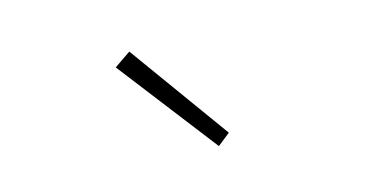

<svg xmlns="http://www.w3.org/2000/svg" viewBox="-35 -893 656 334"><g transform="rotate(-10 293.0 -725.5)"><path d="M330 -631 177 -797 205 -820 351 -651Z"/></g></svg>

Font: Shanggu Sans SC VF
Style: Regular
Weight: 250
Designer: GuiWonder
Version: Version 1.021